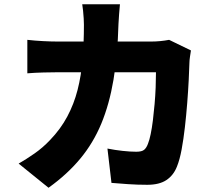

<svg xmlns="http://www.w3.org/2000/svg" viewBox="-20 -831 1040 906"><path d="M546 -811Q544 -793 542 -764Q540 -735 539 -717Q535 -570 515.5 -454.5Q496 -339 458 -247.5Q420 -156 358.5 -82Q297 -8 209 55L68 -59Q103 -79 142.5 -106.5Q182 -134 216 -170Q266 -222 297.5 -281Q329 -340 346 -406.5Q363 -473 369.5 -549.5Q376 -626 376 -714Q376 -725 375 -743.5Q374 -762 372 -780.5Q370 -799 368 -811ZM881 -593Q879 -581 876.5 -563.5Q874 -546 874 -538Q873 -504 870.5 -453.5Q868 -403 863.5 -345.5Q859 -288 852.5 -231Q846 -174 837 -125.5Q828 -77 815 -45Q799 -4 765.5 18.5Q732 41 675 41Q629 41 585 38Q541 35 506 32L487 -130Q522 -123 558.5 -119Q595 -115 623 -115Q649 -115 660 -124Q671 -133 678 -152Q685 -169 691 -198Q697 -227 701.5 -263.5Q706 -300 709.5 -340Q713 -380 714.5 -418.5Q716 -457 716 -490H250Q227 -490 185.5 -489Q144 -488 109 -485V-643Q144 -639 183 -637Q222 -635 250 -635H695Q714 -635 735.5 -637Q757 -639 778 -643Z"/></svg>

Font: Noto Sans SC Thin Black
Style: Regular
Weight: 900
Version: Version 2.004-H2;hotconv 1.0.118;makeotfexe 2.5.65603